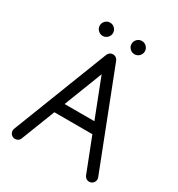

<svg xmlns="http://www.w3.org/2000/svg" viewBox="-217 -1087 1137 1226"><g transform="rotate(30 351.5 -473.5)"><path d="M211.4 -273.4 114.3 -23.9Q111.3 -17.1 106 -11.2Q94.2 0 78.1 0Q62 0 50.5 -11.5Q39.1 -22.9 39.1 -39.1Q39.1 -48.3 42.5 -55.7L314 -753.9Q316.9 -762.7 324.2 -770Q335.4 -781.2 351.6 -781.2Q367.7 -781.2 379.4 -770Q386.2 -762.7 389.2 -753.9L660.6 -55.7Q664.1 -48.3 664.1 -39.1Q664.1 -22.9 652.6 -11.5Q641.1 0 625 0Q608.9 0 597.7 -11.2Q591.8 -17.1 588.9 -23.9L491.7 -273.4ZM461.4 -351.6 351.6 -634.3 241.7 -351.6ZM283.2 -898.4Q283.2 -878.4 268.8 -864Q254.4 -849.6 234.4 -849.6Q214.4 -849.6 200 -864Q185.5 -878.4 185.5 -898.4Q185.5 -918.5 200 -932.9Q214.4 -947.3 234.4 -947.3Q254.4 -947.3 268.8 -932.9Q283.2 -918.5 283.2 -898.4ZM517.6 -898.4Q517.6 -878.4 503.2 -864Q488.8 -849.6 468.8 -849.6Q448.7 -849.6 434.3 -864Q419.9 -878.4 419.9 -898.4Q419.9 -918.5 434.3 -932.9Q448.7 -947.3 468.8 -947.3Q488.8 -947.3 503.2 -932.9Q517.6 -918.5 517.6 -898.4Z"/></g></svg>

Font: Comfortaa
Style: Regular
Weight: 400
Designer: Johan Aakerlund - aajohan
Foundry: Johan Aakerlund
Version: Version 2.004 2013